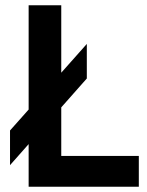

<svg xmlns="http://www.w3.org/2000/svg" viewBox="-20 -710 559 730"><path d="M212.9 -117.2H507.8V0H88.9V-162.1L18.1 -82V-213.9L88.9 -293.5V-689.9H212.9V-433.6L310.1 -543V-411.6L212.9 -301.8Z"/></svg>

Font: HK Grotesk Legacy
Style: Bold
Weight: 700
Designer: Alfredo Marco Pradil
Foundry: Hanken Design Co.
Version: Version 2.022;PS 002.022;hotconv 1.0.88;makeotf.lib2.5.64775